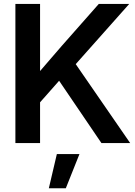

<svg xmlns="http://www.w3.org/2000/svg" viewBox="-20 -748 708 1004"><path d="M60.5 0V-727.5H189.5V-376.5Q217.8 -409.7 246.3 -442.4Q274.9 -475.1 303.2 -508.3L496.6 -727.5H655.8L376 -412.6L660.6 0H510.3L289.1 -325.7L189.5 -212.9V0ZM235.4 236.3 277.3 57.6H395.5L324.2 236.3Z"/></svg>

Font: Inter Display SemiBold
Style: Regular
Weight: 600
Designer: Rasmus Andersson
Foundry: rsms
Version: Version 4.001;git-9221beed3